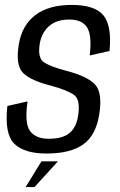

<svg xmlns="http://www.w3.org/2000/svg" viewBox="-20 -620 490 781"><path d="M169.5 4.5Q78.5 4.5 38 -35.5Q-2.5 -75.5 10 -189L92 -207.5Q79 -116.5 103 -86Q127 -55.5 178 -55.5Q233.5 -55.5 261.8 -78Q290 -100.5 297.5 -148Q308 -214 282 -233.2Q256 -252.5 191 -270.5Q106 -291.5 74.2 -323Q42.5 -354.5 56.5 -439.5Q69 -516.5 123.2 -558.2Q177.5 -600 272 -600Q365.5 -600 400.5 -557.8Q435.5 -515.5 425.5 -412.5L345 -394.5Q354.5 -474.5 334.8 -507.5Q315 -540.5 261.5 -540.5Q209 -540.5 178.5 -512.8Q148 -485 141.5 -440.5Q132.5 -383 159.8 -365.8Q187 -348.5 249.5 -332Q335 -310 366.5 -276.5Q398 -243 383.5 -153.5Q370 -69 318 -32.2Q266 4.5 169.5 4.5ZM84.3 140.9 148.6 36.2H215.7L120.4 140.9Z"/></svg>

Font: Anybody
Style: Italic
Weight: 400
Italic angle: -10°
Designer: Tyler Finck
Foundry: Etcetera Type Company
Version: Version 1.010; ttfautohint (v1.8.3) -l 8 -r 50 -G 200 -x 14 